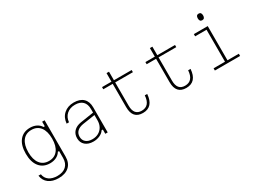

<svg xmlns="http://www.w3.org/2000/svg" viewBox="-47 -1637 3593 2684"><g transform="rotate(-30 1750.0 -295.5)"><path d="M564 -3Q564 99 503 155.5Q442 212 333 212Q235 212 174 167Q113 122 102 40H141Q150 104 200.5 140Q251 176 333 176Q423 176 473.5 129Q524 82 524 -3V-114H504Q480 -73 435 -50.5Q390 -28 333 -28Q224 -28 163 -103Q102 -178 102 -314Q102 -450 163 -525Q224 -600 333 -600Q390 -600 435 -577.5Q480 -555 504 -514H524V-588H564ZM143 -314Q143 -195 193.5 -129.5Q244 -64 335 -64Q426 -64 476.5 -129.5Q527 -195 527 -314Q527 -433 476.5 -498.5Q426 -564 335 -564Q244 -564 193.5 -498.5Q143 -433 143 -314Z M1184 -69Q1160 -31 1112.5 -9.5Q1065 12 1009 12Q927 12 879 -30Q831 -72 831 -143Q831 -210 872.5 -253.5Q914 -297 989 -309L1204 -342V-400Q1204 -479 1161.5 -521.5Q1119 -564 1039 -564Q957 -564 904.5 -518Q852 -472 845 -393H807Q815 -488 878 -544Q941 -600 1039 -600Q1137 -600 1190 -549.5Q1243 -499 1243 -405V0H1204V-69ZM872 -143Q872 -88 909.5 -56Q947 -24 1012 -24Q1070 -24 1113 -48.5Q1156 -73 1180 -116.5Q1204 -160 1204 -219V-303L1004 -273Q940 -262 906 -229Q872 -196 872 -143Z M1683 -726V-588H1969V-553H1683V-177Q1683 -24 1808 -24Q1940 -24 1951 -190H1990Q1975 12 1808 12Q1643 12 1643 -177V-553H1491V-588H1643V-726Z M2383 -726V-588H2669V-553H2383V-177Q2383 -24 2508 -24Q2640 -24 2651 -190H2690Q2675 12 2508 12Q2343 12 2343 -177V-553H2191V-588H2343V-726Z M2973 -588H3197V-36H3380V0H2973V-36H3157V-552H2973ZM3173 -697Q3130 -697 3130 -750Q3130 -803 3173 -803Q3216 -803 3216 -750Q3216 -697 3173 -697Z"/></g></svg>

Font: Martian Mono Thin
Style: Regular
Weight: 100
Monospace: yes
Designer: Roman Shamin
Foundry: Evil Martians
Version: Version 1.000; ttfautohint (v1.8.4.7-5d5b)